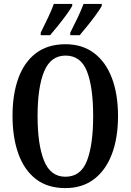

<svg xmlns="http://www.w3.org/2000/svg" viewBox="-20 -951 668 981"><path d="M314 10Q223 10 163.5 -36Q104 -82 74 -165Q44 -248 44 -359Q44 -470 74 -552Q104 -634 164 -679.5Q224 -725 315 -725Q401 -725 461 -679.5Q521 -634 552 -551.5Q583 -469 583 -358Q583 -247 552 -164.5Q521 -82 461 -36Q401 10 314 10ZM314 -48Q393 -48 424.5 -130Q456 -212 456 -358Q456 -505 424.5 -586Q393 -667 315 -667Q239 -667 205.5 -586Q172 -505 172 -358Q172 -212 205 -130Q238 -48 314 -48ZM339 -784Q358 -821 376 -859Q394 -897 407 -931H500V-921Q491 -904 471 -876.5Q451 -849 428 -820.5Q405 -792 387 -771H339ZM188 -784Q206 -821 224.5 -859Q243 -897 255 -931H349V-921Q340 -904 320 -876.5Q300 -849 277 -820.5Q254 -792 236 -771H188Z"/></svg>

Font: Noto Serif Khmer ExtraCondensed SemiBold
Style: Regular
Weight: 600
Width: 2
Designer: Danh Hong and the Monotype Design Team
Foundry: Monotype Imaging Inc.
Version: Version 2.004; ttfautohint (v1.8.4.7-5d5b)